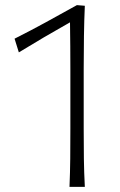

<svg xmlns="http://www.w3.org/2000/svg" viewBox="-20 -726 467 746"><path d="M250 0Q252.4 -57.1 252.9 -110.1Q253.4 -163.1 253.4 -226.1V-454.6Q253.4 -546.4 252 -639.2Q201.7 -610.8 152.1 -581.8Q102.5 -552.7 53.2 -522.5L36.6 -575.7Q97.7 -606.4 158 -639.4Q218.3 -672.4 278.8 -706.1L309.6 -703.6Q307.1 -647.5 306.2 -586.2Q305.2 -524.9 305.2 -459.5V-226.1Q305.2 -163.1 305.9 -110.1Q306.6 -57.1 309.6 0Z"/></svg>

Font: Pinar DS1-Light
Style: Regular
Weight: 300
Designer: Amin Abedi
Version: Version 2.000